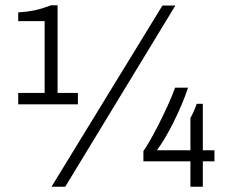

<svg xmlns="http://www.w3.org/2000/svg" viewBox="-20 -707 894 727"><path d="M49 -312V-355H149V-627H49V-660Q82 -662 109 -667.5Q136 -673 174 -687H198V-355H275V-312ZM175 0 595 -686H644L227 0ZM701 0V-96H523V-135Q531 -146 546.5 -172.5Q562 -199 580 -234.5Q598 -270 615 -307Q632 -344 643 -375H692Q682 -344 667.5 -310Q653 -276 636.5 -243Q620 -210 603.5 -182.5Q587 -155 574 -138H701V-260Q705 -267 709.5 -276.5Q714 -286 718 -295.5Q722 -305 725 -314H748V-138H792V-96H748V0Z"/></svg>

Font: Chivo Medium ExtraLight
Style: Regular
Weight: 250
Version: Version 2.002